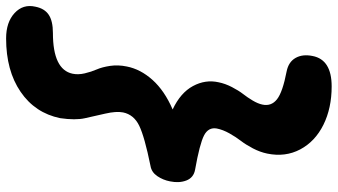

<svg xmlns="http://www.w3.org/2000/svg" viewBox="-311 -554 1117 635"><g transform="rotate(90 247.5 -236.5)"><path d="M57.1 301.8Q3.4 301.8 -26.9 273.7Q-57.1 245.6 -47.9 205.1Q-42 174.8 -21.2 160.9Q-0.5 147 39.1 147Q160.2 147 173.8 82Q177.7 63.5 172.6 41.7Q167.5 20 159.7 2.2Q151.9 -15.6 147.9 -42.2Q144 -68.8 149.9 -97.2Q158.7 -142.6 194.3 -182.4Q230 -222.2 292 -249Q236.8 -274.9 214.6 -316.2Q192.4 -357.4 202.1 -400.9Q206.5 -422.9 218 -445.1Q229.5 -467.3 240.7 -481.7Q252 -496.1 262.5 -513.7Q272.9 -531.2 275.9 -545.9Q282.2 -575.2 258.5 -594Q234.9 -612.8 166 -626Q134.8 -632.3 121.6 -655.5Q108.4 -678.7 115.2 -711.9Q127.4 -774.9 215.8 -774.9Q287.6 -774.9 342.8 -747.6Q397.9 -720.2 424.1 -670.9Q450.2 -621.6 438 -562Q433.1 -538.1 420.7 -514.4Q408.2 -490.7 395.8 -474.6Q383.3 -458.5 371.1 -436.8Q358.9 -415 355 -395Q350.1 -367.2 377.9 -352.8Q405.8 -338.4 491.2 -323.2Q517.6 -318.4 526.9 -294.4Q536.1 -270.5 529.8 -240.2Q525.4 -217.3 512.5 -198.2Q499.5 -179.2 479 -175.8Q382.3 -156.2 345.7 -138.4Q309.1 -120.6 301.8 -85Q297.4 -62.5 305.7 -26.4Q314 9.8 321 41.3Q328.1 72.8 320.8 123Q303.7 206.1 233.6 253.9Q163.6 301.8 57.1 301.8Z"/></g></svg>

Font: Shantell Sans Irregular Bouncy
Style: Bold Italic
Weight: 700
Italic angle: -11.31°
Designer: Stephen Nixon, Anya Danilova, Shantell Martin
Foundry: Arrow Type
Version: Version 1.006;[9816181b4]